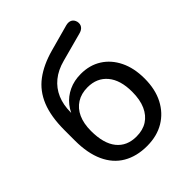

<svg xmlns="http://www.w3.org/2000/svg" viewBox="-201 -839 972 972"><g transform="rotate(-45 285.5 -353.0)"><path d="M289 9Q215 9 161 -22.5Q107 -54 78.5 -116.5Q50 -179 50 -269V-344Q50 -441 76.5 -506.5Q103 -572 156.5 -612Q210 -652 290 -674L432 -713Q452 -718 465.5 -711Q479 -704 484 -686Q488 -667 478.5 -654Q469 -641 448 -636L296 -595Q243 -581 207.5 -552Q172 -523 154 -481Q136 -439 136 -385V-342H122Q133 -386 159 -418.5Q185 -451 223.5 -469Q262 -487 310 -487Q373 -487 420.5 -457Q468 -427 495 -372Q522 -317 522 -242Q522 -165 493 -109Q464 -53 412 -22Q360 9 289 9ZM285 -63Q331 -63 363 -83.5Q395 -104 412.5 -143Q430 -182 430 -239Q430 -323 391.5 -369Q353 -415 286 -415Q241 -415 208.5 -394.5Q176 -374 159 -336.5Q142 -299 142 -246Q142 -156 179.5 -109.5Q217 -63 285 -63Z"/></g></svg>

Font: Nunito Medium
Style: Regular
Weight: 500
Designer: Vernon Adams
Foundry: Vernon Adams
Version: Version 3.601